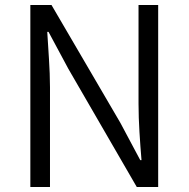

<svg xmlns="http://www.w3.org/2000/svg" viewBox="-20 -752 758 772"><path d="M102 0H181V-401C181 -476 174 -551 170 -624H175L255 -475L530 0H616V-732H537V-335C537 -261 543 -181 549 -108H544L464 -258L187 -732H102Z"/></svg>

Font: Noto Sans CJK SC DemiLight
Style: Regular
Weight: 350
Designer: Ryoko NISHIZUKA 西塚涼子 (kana, bopomofo & ideographs); Paul D. Hunt (Latin, Greek & Cyrillic); Sandoll Communications 산돌커뮤니
Foundry: Adobe
Version: Version 2.004;hotconv 1.0.118;makeotfexe 2.5.65603